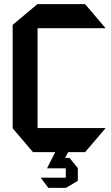

<svg xmlns="http://www.w3.org/2000/svg" viewBox="-20 -733 537 925"><path d="M139 0 41 -115V-116H488V-115L390 0ZM41 -116V-613L160 -713H161V-116ZM161 -597V-713H390L488 -598V-597ZM267 78 283 28H315L355 77V78ZM207 78V77L246 0H308V1L267 78ZM213 172 177 124V123H297V172ZM297 172V78H355V138L298 172Z"/></svg>

Font: Foldit Medium
Style: Regular
Weight: 500
Version: Version 1.003